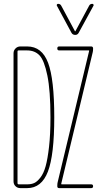

<svg xmlns="http://www.w3.org/2000/svg" viewBox="-20 -970 540 990"><path d="M348.6 -800.8 273.4 -940.4Q271.5 -943.4 273.4 -946.8Q275.4 -950.2 279.3 -950.2Q291 -950.2 295.9 -940.4L366.2 -809.6Q366.2 -808.6 368.2 -808.6Q369.1 -808.6 369.1 -809.6L439.5 -940.4Q444.3 -950.2 456.1 -950.2Q460 -950.2 461.9 -946.8Q463.9 -943.4 461.9 -940.4L385.7 -800.8Q379.9 -790 368.2 -790Q354.5 -790 348.6 -800.8ZM277.3 -30.3 439.5 -707V-709Q439.5 -710 438.5 -710H285.2Q275.4 -710 275.4 -720.2Q275.4 -730.5 285.2 -730.5H450.2Q460 -730.5 460 -719.7Q460 -706.1 458 -700.2L295.9 -23.4V-21.5Q295.9 -20.5 296.9 -19.5H450.2Q460 -19.5 460 -9.8Q460 0 450.2 0H285.2Q275.4 0 275.4 -9.8Q275.4 -24.4 277.3 -30.3ZM70.3 -705.1V-25.4Q70.3 -20.5 75.2 -19.5H120.1Q141.6 -19.5 156.7 -26.4Q171.9 -33.2 188.5 -54.7Q205.1 -76.2 215.3 -112.8Q225.6 -149.4 232.9 -213.4Q240.2 -277.3 240.2 -365.2Q240.2 -502.9 224.1 -581.1Q208 -659.2 183.6 -684.6Q159.2 -710 120.1 -710H75.2Q70.3 -710 70.3 -705.1ZM85 0Q70.3 0 60.1 -9.8Q49.8 -19.5 49.8 -35.2V-695.3Q49.8 -710 60.1 -720.2Q70.3 -730.5 85 -730.5H120.1Q196.3 -730.5 228 -646Q259.8 -561.5 259.8 -365.2Q259.8 -170.9 227.1 -85.4Q194.3 0 120.1 0Z"/></svg>

Font: Rounded-X Mgen+ 2m thin
Style: Regular
Weight: 100
Designer: [Source Han Sans]
Ryoko NISHIZUKA  (kana & ideographs); Paul D. Hunt (Latin, Greek & Cyrillic); Wenlong ZHANG  (bopomofo
Version: Version 1.059.20150602